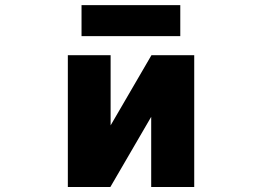

<svg xmlns="http://www.w3.org/2000/svg" viewBox="-20 -745 1040 767"><path d="M305.7 -600.6V-724.6H700.2V-600.6ZM584 -278.3 420.9 2H251V-524.4H421.9V-244.1L585 -524.4H755.9V2H584Z"/></svg>

Font: Gen Shin Gothic Monospace Heavy
Style: Bold
Weight: 800
Designer: [Source Han Sans]
Ryoko NISHIZUKA  (kana & ideographs); Paul D. Hunt (Latin, Greek & Cyrillic); Wenlong ZHANG  (bopomofo
Version: Version 1.002.20150607